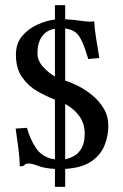

<svg xmlns="http://www.w3.org/2000/svg" viewBox="-20 -647 478 748"><path d="M91 -10Q79 -10 76 -4.5Q73 1 57 1Q57 -27 52 -65.5Q47 -104 41 -146L85 -149Q97 -104 121.5 -68.5Q146 -33 194 -26V-259Q162 -271 126.5 -291Q91 -311 66.5 -345.5Q42 -380 42 -434Q42 -477 66 -506Q90 -535 125.5 -551Q161 -567 194 -571V-627H234V-572Q270 -570 299 -565.5Q328 -561 347 -564Q349 -530 355 -494Q361 -458 367 -421L324 -417L318 -435Q304 -483 287.5 -507Q271 -531 234 -536V-333Q257 -326 285.5 -311.5Q314 -297 340.5 -275Q367 -253 384.5 -223.5Q402 -194 402 -156Q402 -117 387 -80Q372 -43 335.5 -18Q299 7 234 11V81H194V11Q154 9 129.5 -0.5Q105 -10 91 -10ZM194 -535Q162 -530 144 -505.5Q126 -481 126 -438Q126 -411 147.5 -387Q169 -363 194 -349ZM234 -27Q252 -30 269.5 -40Q287 -50 298.5 -71Q310 -92 310 -127Q310 -165 289.5 -194Q269 -223 234 -242Z"/></svg>

Font: Libertinus Serif SemiBold
Style: Regular
Weight: 600
Designer: Philipp H. Poll, Khaled Hosny
Foundry: Caleb Maclennan
Version: Version 7.051;RELEASE